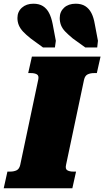

<svg xmlns="http://www.w3.org/2000/svg" viewBox="-60 -1015 562 1035"><path d="M49 -126 146 -585Q151 -607 139 -614Q127 -621 107 -621H92L112 -710H482L462 -621H447Q427 -621 412.5 -614Q398 -607 393 -585L296 -126Q291 -104 303 -97Q315 -90 335 -90H350L330 0H-40L-20 -90H-5Q15 -90 29.5 -97Q44 -104 49 -126ZM224 -885 241 -795 236 -759H172L105 -808Q80 -828 64.5 -844.5Q49 -861 41.5 -879Q34 -897 34 -918Q34 -952 58 -973.5Q82 -995 120 -995Q151 -995 171.5 -982Q192 -969 204.5 -945Q217 -921 224 -885ZM451 -885 468 -795 464 -759H400L332 -808Q308 -828 292 -844.5Q276 -861 269 -879Q262 -897 262 -918Q262 -952 285.5 -973.5Q309 -995 348 -995Q379 -995 399.5 -982Q420 -969 432.5 -945Q445 -921 451 -885Z"/></svg>

Font: Roboto Serif 20pt Black
Style: Italic
Weight: 900
Italic angle: -10°
Version: Version 1.008